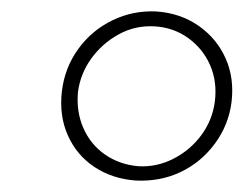

<svg xmlns="http://www.w3.org/2000/svg" viewBox="-20 -726 425 335"><path d="M88 -567Q93 -608 116.5 -640.5Q140 -673 176 -690.5Q212 -708 253 -706Q295 -703 326.5 -681Q358 -659 373.5 -624.5Q389 -590 384 -548Q379 -508 355 -475.5Q331 -443 295.5 -426Q260 -409 217 -411Q176 -414 145 -434.5Q114 -455 98.5 -489.5Q83 -524 88 -567ZM116 -565Q113 -531 125.5 -502.5Q138 -474 163 -456.5Q188 -439 221 -436Q253 -434 282.5 -449Q312 -464 331.5 -490.5Q351 -517 355 -550Q359 -584 346.5 -612.5Q334 -641 308.5 -659.5Q283 -678 250 -680Q216 -682 187 -666Q158 -650 139 -623.5Q120 -597 116 -565Z"/></svg>

Font: Josefin Sans ExtraLight
Style: Italic
Weight: 250
Italic angle: -7°
Designer: Santiago Orozco
Foundry: Typemade
Version: Version 2.000